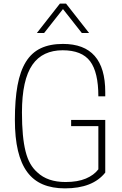

<svg xmlns="http://www.w3.org/2000/svg" viewBox="-20 -1030 673 1058"><path d="M338 8Q268 8 216 -14Q164 -36 130 -82Q96 -128 79 -199.5Q62 -271 62 -370Q62 -480 76.5 -559Q91 -638 122.5 -689Q154 -740 204.5 -764Q255 -788 327 -788Q560 -788 560 -523V-499H522Q522 -632 476.5 -692.5Q431 -753 325 -753Q271 -753 229 -733.5Q187 -714 158.5 -673Q130 -632 115.5 -566.5Q101 -501 101 -410Q101 -341 106 -288Q111 -235 121 -195.5Q131 -156 147 -128Q163 -100 186 -80Q242 -27 341 -27Q408 -27 453 -46Q498 -65 522 -97V-335H372V-369H560V-79Q491 8 338 8ZM471 -848H431L327 -980L223 -848H183L310 -1010H344Z"/></svg>

Font: Tanohe Sans ExtraLight
Style: Regular
Weight: 250
Designer: Village Type and Design LLC & Cristiano Sobral
Foundry: Cooper Hewitt Smithsonian Design Museum
Version: Version 1.00;May 30, 2020;FontCreator 12.0.0.2522 64-bit; tt